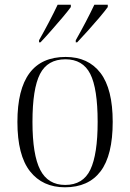

<svg xmlns="http://www.w3.org/2000/svg" viewBox="-20 -786 553 816"><path d="M256 10Q161 10 107.5 -58Q54 -126 54 -268Q54 -544 259 -544Q355 -544 407 -476Q459 -408 459 -268Q459 -126 407.5 -58Q356 10 256 10ZM257 0Q333 0 364 -65Q395 -130 395 -268Q395 -410 363.5 -472Q332 -534 258 -534Q182 -534 150 -471.5Q118 -409 118 -268Q118 -128 151 -64Q184 0 257 0ZM146 -615Q167 -652 188 -692Q209 -732 225 -766H281V-756Q268 -738 245.5 -711.5Q223 -685 198 -656.5Q173 -628 152 -606H146ZM302 -615Q323 -652 344 -692Q365 -732 381 -766H438V-756Q425 -738 402.5 -711.5Q380 -685 354.5 -656.5Q329 -628 308 -606H302Z"/></svg>

Font: Noto Serif Display SemiCondensed Light
Style: Regular
Weight: 300
Width: 4
Designer: Monotype Design Team
Foundry: Monotype Imaging Inc.
Version: Version 2.009